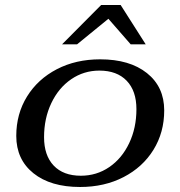

<svg xmlns="http://www.w3.org/2000/svg" viewBox="-20 -737 719 767"><path d="M45 -194Q45 -282 88 -351.5Q131 -421 207 -460.5Q283 -500 380 -500Q498 -500 567 -445Q636 -390 636 -296Q636 -208 593 -138.5Q550 -69 473.5 -29.5Q397 10 300 10Q182 10 113.5 -45Q45 -100 45 -194ZM525 -301Q525 -374 486 -414.5Q447 -455 377 -455Q315 -455 264.5 -420.5Q214 -386 185 -325Q156 -264 156 -189Q156 -116 194.5 -75.5Q233 -35 303 -35Q366 -35 416.5 -69.5Q467 -104 496 -165Q525 -226 525 -301ZM384 -717H462L562 -560H502L413 -662L288 -560H228Z"/></svg>

Font: Fahkwang Medium
Style: Italic
Weight: 500
Italic angle: -10°
Version: Version 1.000; ttfautohint (v1.6)